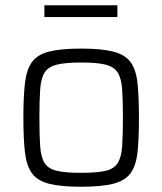

<svg xmlns="http://www.w3.org/2000/svg" viewBox="-20 -703 618 731"><path d="M289 8Q211 8 166.5 -3.5Q122 -15 101.5 -43.5Q81 -72 75 -123Q69 -174 69 -255Q69 -335 75 -386.5Q81 -438 101.5 -466.5Q122 -495 166.5 -506.5Q211 -518 289 -518Q367 -518 411.5 -506.5Q456 -495 477 -466.5Q498 -438 503.5 -386.5Q509 -335 509 -255Q509 -174 503.5 -123Q498 -72 477 -43.5Q456 -15 411.5 -3.5Q367 8 289 8ZM289 -45Q349 -45 381.5 -52.5Q414 -60 428 -82Q442 -104 445 -145.5Q448 -187 448 -255Q448 -322 445 -363.5Q442 -405 428 -427Q414 -449 381.5 -457Q349 -465 289 -465Q230 -465 197 -457Q164 -449 150 -427Q136 -405 133 -363.5Q130 -322 130 -255Q130 -187 133 -145.5Q136 -104 150 -82Q164 -60 197 -52.5Q230 -45 289 -45ZM149 -638V-683H427V-638Z"/></svg>

Font: Saira Light
Style: Regular
Weight: 300
Designer: Hector Gatti with collaboration of the Omnibus-Type team
Foundry: Omnibus-Type
Version: Version 1.100; ttfautohint (v1.8.3)